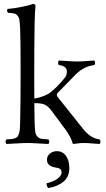

<svg xmlns="http://www.w3.org/2000/svg" viewBox="-20 -718 530 964"><path d="M266.1 41Q294.4 41 311.3 64.5Q328.1 87.9 328.1 127Q328.1 169.4 298.6 194.1Q269 218.8 222.2 226.1Q213.9 217.8 213.9 202.1Q248.5 194.3 268.8 179Q289.1 163.6 289.1 148.9Q289.1 135.3 281.2 129.9Q273.4 124.5 257.8 123Q215.8 115.7 215.8 84Q215.8 65.9 230.2 53.5Q244.6 41 266.1 41ZM81.1 -103Q83.5 -208 83.5 -355Q83.5 -528.3 81.1 -576.2Q79.6 -604 77.4 -617.9Q75.2 -631.8 67.6 -640.1Q60.1 -648.4 50.5 -650.4Q41 -652.3 20 -653.8Q13.7 -660.2 17.1 -672.9Q46.4 -675.3 86.9 -683.1Q127.4 -690.9 145 -698.2Q158.2 -698.2 158.2 -689Q155.3 -663.1 153.8 -599.1Q151.9 -497.6 151.9 -329.1Q151.9 -255.9 152.3 -223.1Q168.5 -225.1 192.9 -233.6Q217.3 -242.2 231.9 -252.9Q267.6 -280.3 308.1 -331.1Q312 -335.9 314.2 -344.7Q316.4 -353.5 315.4 -363.8Q314.5 -374 304.4 -381.8Q294.4 -389.6 275.9 -391.1Q271.5 -395.5 271.5 -402.6Q271.5 -409.7 275.9 -414.1Q290.5 -413.6 320.3 -411.4Q350.1 -409.2 370.1 -409.2Q388.7 -409.2 413.1 -411.4Q437.5 -413.6 453.1 -414.1Q457.5 -409.7 457.5 -402.6Q457.5 -395.5 453.1 -391.1Q398.4 -385.7 353 -336.9L269 -251Q265.1 -247.1 265.1 -241.2Q265.1 -237.3 272 -228L397.9 -69.8Q435.1 -23.4 480 -18.1Q484.4 -13.7 484.4 -6.6Q484.4 0.5 480 4.9Q468.3 4.4 442.9 2.2Q417.5 0 400.9 0Q384.3 0 369.4 2.2Q354.5 4.4 348.1 4.9Q345.7 4.9 344.2 0Q335.9 -30.8 307.1 -69.8L237.8 -163.1Q221.2 -185.1 204.6 -192.6Q188 -200.2 152.3 -200.2Q153.3 -128.9 153.8 -103Q154.8 -71.8 157 -56.4Q159.2 -41 168 -32Q176.8 -22.9 187.5 -21.2Q198.2 -19.5 223.1 -18.1Q227.5 -13.7 227.5 -6.6Q227.5 0.5 223.1 4.9Q205.6 4.4 172.6 2.2Q139.6 0 117.2 0Q94.7 0 62 2.2Q29.3 4.4 12.2 4.9Q7.8 0.5 7.8 -6.6Q7.8 -13.7 12.2 -18.1Q29.3 -19 37.6 -19.8Q45.9 -20.5 55.2 -23.9Q64.5 -27.3 67.9 -32Q71.3 -36.6 75 -46.6Q78.6 -56.6 79.6 -69.3Q80.6 -82 81.1 -103Z"/></svg>

Font: Linux Libertine Display G
Style: Regular
Weight: 400
Designer: Philipp H. Poll
Foundry: Philipp H. Poll
Version: Version 5.0.9